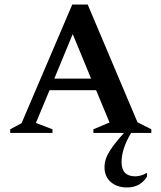

<svg xmlns="http://www.w3.org/2000/svg" viewBox="-20 -585 710 845"><path d="M25 0V-16L75 -43L298 -565H366L585 -47L646 -16V0H557Q515 70 515 128Q515 191 575 191Q587 191 599.5 187.5Q612 184 624 177H627V192Q614 214 592 227Q570 240 539 240Q495 240 467.5 216Q440 192 440 151Q440 115 463.5 78.5Q487 42 526 0H391V-16L462 -46L403 -188H198L138 -44L211 -16V0ZM219 -239H381L300 -435Z"/></svg>

Font: Spectral SC SemiBold
Style: Regular
Weight: 600
Designer: Jean-Baptiste Levee
Foundry: Production Type
Version: Version 2.001